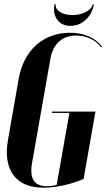

<svg xmlns="http://www.w3.org/2000/svg" viewBox="-20 -861 504 891"><path d="M67 -497Q76 -546 96.5 -585Q117 -624 147.5 -651.5Q178 -679 218 -694Q258 -709 304 -709Q353 -709 391.5 -692.5Q430 -676 453 -645L449 -641Q431 -667 400 -681.5Q369 -696 334 -696Q285 -696 254 -668Q223 -640 214 -589L129 -106Q109 3 197 3Q208 3 220.5 1.5Q233 0 243 -3L302 -337H221L222 -343H423L368 -31Q349 -22 325.5 -14.5Q302 -7 277.5 -1.5Q253 4 228 7Q203 10 182 10Q85 10 42 -49Q-1 -108 17 -211ZM410 -841H416Q408 -797 377.5 -769Q347 -741 307 -741Q267 -741 246 -769Q225 -797 233 -841H239Q235 -821 258 -806Q281 -791 316 -791Q351 -791 378.5 -805.5Q406 -820 410 -841Z"/></svg>

Font: Moniqa Black Ita Display
Style: Italic
Weight: 900
Italic angle: -10°
Designer: Rajesh Rajput
Foundry: Rajesh Rajput
Version: Version 1.000